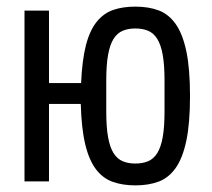

<svg xmlns="http://www.w3.org/2000/svg" viewBox="-20 -548 640 580"><path d="M389 12Q351 12 321 1.5Q291 -9 270 -36.5Q249 -64 237.5 -112Q226 -160 224 -234H128V0H54V-516H128V-297H225Q228 -366 239.5 -411Q251 -456 272 -482Q293 -508 322 -518Q351 -528 389 -528Q429 -528 459.5 -516.5Q490 -505 511 -475Q532 -445 543 -392.5Q554 -340 554 -258Q554 -176 543 -123.5Q532 -71 511 -41Q490 -11 459.5 0.5Q429 12 389 12ZM389 -54Q411 -54 427.5 -61Q444 -68 455 -85.5Q466 -103 471.5 -133.5Q477 -164 477 -211V-305Q477 -352 471.5 -382.5Q466 -413 455 -430.5Q444 -448 427.5 -455Q411 -462 389 -462Q367 -462 350.5 -455Q334 -448 323 -430.5Q312 -413 306.5 -382.5Q301 -352 301 -305V-211Q301 -164 306.5 -133.5Q312 -103 323 -85.5Q334 -68 350.5 -61Q367 -54 389 -54Z"/></svg>

Font: PlemolJP35 Console
Style: Regular
Weight: 400
Version: v2.0.3; ttfautohint (v1.8.4.7-5d5b-dirty) -l 6 -r 45 -G 200 